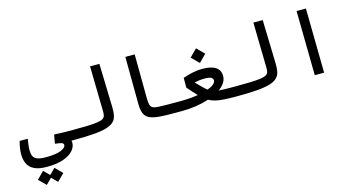

<svg xmlns="http://www.w3.org/2000/svg" viewBox="-104 -1154 3723 1996"><g transform="rotate(-15 1758.0 -156.0)"><path d="M242.7 200.2Q154.8 200.2 105.2 175.3Q55.7 150.4 35.2 106.2Q14.6 62 14.6 4.9Q14.6 -26.4 20.3 -63.5Q25.9 -100.6 36.1 -133.8H123Q117.7 -98.1 113.8 -70.6Q109.9 -43 109.9 -14.2Q109.9 24.4 121.3 50Q132.8 75.7 164.3 88.1Q195.8 100.6 255.9 100.6Q365.2 100.6 419.2 78.4Q473.1 56.2 473.1 26.4Q473.1 9.3 454.3 2.2Q435.5 -4.9 382.3 -10.3L399.4 -105.5Q444.3 -102.5 496.3 -101.6Q548.3 -100.6 585.9 -100.6Q612.3 -100.6 624 -87.6Q635.7 -74.7 635.7 -52.2Q635.7 -27.3 621.6 -12.2Q607.4 2.9 580.1 2.9Q568.8 2.9 557.6 2.4Q560.1 12.7 560.1 24.4Q560.1 71.8 523.4 111.8Q486.8 151.9 416.3 176Q345.7 200.2 242.7 200.2ZM312.5 380.9 251.5 319.8 190.4 380.9 114.7 305.7 190.4 229.5 251.5 291 312.5 229.5 388.2 305.7Z M580.1 2.9Q551.8 2.9 551.8 -51.3Q551.8 -80.1 561.5 -90.3Q571.3 -100.6 585.9 -100.6Q690.9 -100.6 759.3 -103Q827.6 -105.5 867.2 -111.8Q906.7 -118.2 925.3 -129.9Q943.8 -141.6 948.7 -160.2Q953.6 -178.7 953.1 -205.1L943.4 -693.4H1043.9L1057.1 -219.7Q1058.6 -169.4 1050.3 -132.1Q1042 -94.7 1015.4 -68.8Q988.8 -43 936 -27.1Q883.3 -11.2 796.4 -4.2Q709.5 2.9 580.1 2.9Z M1752 2.9Q1742.2 2.9 1732.9 2.9Q1723.6 2.9 1714.4 2.9Q1652.8 2.9 1602.1 2.4Q1551.3 2 1503.9 -2Q1435.5 -7.8 1397.2 -26.6Q1358.9 -45.4 1343.3 -84Q1327.6 -122.6 1327.1 -188.5L1323.2 -693.4H1423.8L1427.7 -220.2Q1428.2 -173.8 1435.1 -149.2Q1441.9 -124.5 1462.6 -114.7Q1483.4 -105 1525.9 -103Q1568.4 -101.1 1613.8 -100.8Q1659.2 -100.6 1719.7 -100.6Q1729 -100.6 1738.5 -100.6Q1748 -100.6 1757.8 -100.6Q1784.7 -100.6 1784.7 -54.2Q1784.7 -22.9 1775.9 -10Q1767.1 2.9 1752 2.9Z M1750 2.9 1757.8 -100.6Q1859.4 -100.6 1948.2 -115.2Q1927.2 -136.7 1905.3 -161.6Q1883.3 -186.5 1853 -220.2V-325.2Q1896 -341.3 1951.2 -353.8Q2006.3 -366.2 2062.5 -366.2Q2253.9 -366.2 2253.9 -238.8Q2253.9 -199.7 2231.2 -165.8Q2208.5 -131.8 2169.9 -104.5Q2200.7 -102.1 2243.9 -101.3Q2287.1 -100.6 2344.7 -100.6Q2383.3 -100.6 2392.8 -90.6Q2402.3 -80.6 2402.3 -53.2Q2402.3 -22.9 2389.4 -10Q2376.5 2.9 2336.9 2.9Q2261.2 2.9 2206.5 -0.2Q2151.9 -3.4 2111.3 -12.9Q2070.8 -22.5 2037.6 -41Q1972.7 -19.5 1898.2 -8.3Q1823.7 2.9 1750 2.9ZM2061 -143.6Q2102.1 -158.7 2126 -178Q2149.9 -197.3 2149.9 -220.2Q2149.9 -238.8 2131.1 -250.7Q2112.3 -262.7 2057.1 -262.7Q2028.3 -262.7 2002 -259Q1975.6 -255.4 1950.2 -249.5Q1987.8 -211.4 2012.7 -186.8Q2037.6 -162.1 2061 -143.6ZM2055.7 -431.6 1977.1 -510.3 2055.7 -589.4 2134.3 -510.3Z M2337.9 2.9Q2309.6 2.9 2309.6 -51.3Q2309.6 -80.1 2319.3 -90.3Q2329.1 -100.6 2343.8 -100.6Q2448.7 -100.6 2517.1 -103Q2585.4 -105.5 2625 -111.8Q2664.6 -118.2 2683.1 -129.9Q2701.7 -141.6 2706.5 -160.2Q2711.4 -178.7 2710.9 -205.1L2701.2 -693.4H2801.8L2814.9 -219.7Q2816.4 -169.4 2808.1 -132.1Q2799.8 -94.7 2773.2 -68.8Q2746.6 -43 2693.8 -27.1Q2641.1 -11.2 2554.2 -4.2Q2467.3 2.9 2337.9 2.9Z M3176.3 0 3166 -693.4H3266.6L3276.9 0Z"/></g></svg>

Font: Cascadia Mono PL
Style: Regular
Weight: 400
Monospace: yes
Designer: Aaron Bell
Foundry: Saja Typeworks
Version: Version 2404.023; ttfautohint (v1.8.4)